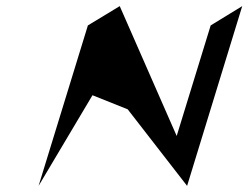

<svg xmlns="http://www.w3.org/2000/svg" viewBox="-20 -795 811 627"><path d="M106 -188 282 -484 397 -438 591 -188 771 -775 668 -712 557 -351 371 -775 267 -712Z"/></svg>

Font: bitstorm
Style: obl
Weight: 400
Version: Version 0.2